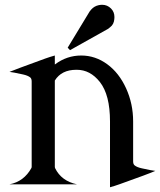

<svg xmlns="http://www.w3.org/2000/svg" viewBox="-20 -770 669 802"><path d="M262.7 -570.8 354.5 -722.2Q356 -724.6 361.3 -730.5Q374 -744.6 392.6 -748.5Q399.9 -750 406.7 -750Q428.2 -750 443.8 -734.4Q458 -720.2 458 -698.7Q458 -694.8 457.5 -689.9Q455.6 -668 440.4 -656.7L432.1 -649.9L272.5 -560.5ZM19.5 0Q80.1 -11.7 111.3 -68.4L112.3 -72.3V-429.7Q112.3 -441.9 106 -446.8Q96.2 -454.6 76.2 -459Q31.7 -468.8 19.5 -469.7Q36.1 -477.1 168.9 -525.4Q189.5 -532.7 209 -538.1V-500.5L210.4 -501.5Q259.3 -538.1 319.3 -538.1Q378.4 -538.1 428.2 -501.5Q477.5 -465.3 506.8 -400.9Q536.1 -336.4 536.1 -262.7V-259.8V-96.2Q536.1 -84 542.5 -79.1Q552.2 -71.3 572.3 -66.9Q616.7 -57.1 628.9 -56.2Q601.6 -43.9 479.5 -0.5Q459 6.8 439.5 12.2V-260.7V-262.7Q439.5 -374 397 -427.7Q356.9 -478.5 300.8 -478.5Q299.8 -478.5 298.8 -478.5Q236.8 -478.5 209 -433.6V-72.3L210 -67.9Q236.3 -13.7 301.8 0Z"/></svg>

Font: Modern Antiqua
Style: Regular
Weight: 500
Version: Version 1.0